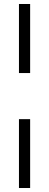

<svg xmlns="http://www.w3.org/2000/svg" viewBox="-20 -750 246 962"><path d="M75 -384V-730H131V-384ZM75 192V-153H131V192Z"/></svg>

Font: Piazzolla Medium
Style: Regular
Weight: 500
Designer: Juan Pablo del Peral
Foundry: Huerta Tipografica
Version: Version 1.330